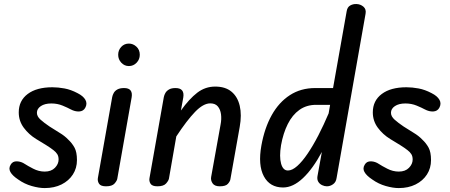

<svg xmlns="http://www.w3.org/2000/svg" viewBox="-20 -949 2290 978"><path d="M207.5 9Q178.5 9 141.5 -1.5Q104.5 -12 73 -34.5Q43.5 -54 33 -72.8Q22.5 -91.5 34.5 -110.5Q44.5 -128 66.2 -127.2Q88 -126.5 107 -113.5Q120.5 -104.5 149 -89.8Q177.5 -75 208 -75Q241 -75 259.8 -94.2Q278.5 -113.5 278.5 -136.5Q278.5 -153 271.5 -164Q264.5 -175 252.5 -184Q238 -195.5 214.5 -210.2Q191 -225 164 -241Q126.5 -264 101 -298.5Q75.5 -333 75.5 -376.5Q75.5 -436 121 -470.2Q166.5 -504.5 247 -504.5Q276 -504.5 308.5 -498.5Q341 -492.5 375 -474.5Q404 -460 415 -440.5Q426 -421 414 -399.5Q404.5 -382.5 383.5 -381.2Q362.5 -380 340 -392Q325.5 -400 299 -411Q272.5 -422 241.5 -422Q208 -422 188 -408.5Q168 -395 168 -374.5Q168 -356 186.5 -339.5Q205 -323 232.5 -304.5Q258.5 -287.5 284 -272.2Q309.5 -257 327.5 -238Q347 -220 359.5 -197.2Q372 -174.5 372 -133.5Q372 -92.5 351.2 -60.2Q330.5 -28 293.5 -9.5Q256.5 9 207.5 9Z M520 0Q493 0 484.5 -13.2Q476 -26.5 478.5 -42L551.5 -454.5Q553.5 -465 559.5 -475.8Q565.5 -486.5 578.2 -493.5Q591 -500.5 612 -500.5Q636 -500.5 645.2 -488.2Q654.5 -476 650.5 -452.5L577.5 -39Q576 -28.5 563.5 -14.2Q551 0 520 0ZM636.5 -612.5Q614 -612.5 598 -629.5Q582 -646.5 582 -670Q582 -693.5 597.5 -710.2Q613 -727 636.5 -727Q658 -727 675 -711.2Q692 -695.5 692 -670Q692 -646.5 675.8 -629.5Q659.5 -612.5 636.5 -612.5Z M782 0Q755 0 746.8 -13.2Q738.5 -26.5 741.5 -42L814.5 -454.5Q816.5 -465 822.5 -475.5Q828.5 -486 840.8 -493.2Q853 -500.5 874 -500.5Q898 -500.5 907.8 -488.2Q917.5 -476 913.5 -452L901.5 -386Q944 -445.5 984.8 -476.8Q1025.5 -508 1076 -508Q1128 -508 1159.2 -482Q1190.5 -456 1201.2 -409.8Q1212 -363.5 1201 -302.5L1153.5 -35.5Q1152 -25.5 1141 -12.8Q1130 0 1099.5 0Q1073 0 1062.8 -15.2Q1052.5 -30.5 1055.5 -47.5L1103.5 -314Q1109 -342 1105.8 -366.8Q1102.5 -391.5 1089.5 -407Q1076.5 -422.5 1051 -422.5Q1015.5 -422.5 973.5 -379Q931.5 -335.5 878 -254L840.5 -39Q838.5 -28.5 825.8 -14.2Q813 0 782 0Z M1422 6Q1354.5 6 1324 -51Q1293.5 -108 1311.5 -208Q1327.5 -297 1364.2 -362.8Q1401 -428.5 1456.8 -464.5Q1512.5 -500.5 1585.5 -500.5H1676.5L1746 -892.5Q1749.5 -913 1763.8 -921Q1778 -929 1795 -928.5Q1816 -928 1831.2 -915Q1846.5 -902 1842 -878.5L1694.5 -42.5Q1691.5 -21 1676.5 -10.5Q1661.5 0 1645 0Q1633 0 1620.8 -5.8Q1608.5 -11.5 1601.5 -22.8Q1594.5 -34 1597 -51L1619.5 -175Q1573.5 -89 1523 -41.5Q1472.5 6 1422 6ZM1446.5 -80.5Q1468.5 -80.5 1494.2 -103.5Q1520 -126.5 1547.2 -166.8Q1574.5 -207 1601.8 -259.8Q1629 -312.5 1654 -371.5L1661.5 -415H1590Q1541 -415 1505 -389.2Q1469 -363.5 1445.8 -317Q1422.5 -270.5 1411.5 -209Q1402 -150.5 1411.8 -115.5Q1421.5 -80.5 1446.5 -80.5Z M2011 9Q1982 9 1945 -1.5Q1908 -12 1876.5 -34.5Q1847 -54 1836.5 -72.8Q1826 -91.5 1838 -110.5Q1848 -128 1869.8 -127.2Q1891.5 -126.5 1910.5 -113.5Q1924 -104.5 1952.5 -89.8Q1981 -75 2011.5 -75Q2044.5 -75 2063.2 -94.2Q2082 -113.5 2082 -136.5Q2082 -153 2075 -164Q2068 -175 2056 -184Q2041.5 -195.5 2018 -210.2Q1994.5 -225 1967.5 -241Q1930 -264 1904.5 -298.5Q1879 -333 1879 -376.5Q1879 -436 1924.5 -470.2Q1970 -504.5 2050.5 -504.5Q2079.5 -504.5 2112 -498.5Q2144.5 -492.5 2178.5 -474.5Q2207.5 -460 2218.5 -440.5Q2229.5 -421 2217.5 -399.5Q2208 -382.5 2187 -381.2Q2166 -380 2143.5 -392Q2129 -400 2102.5 -411Q2076 -422 2045 -422Q2011.5 -422 1991.5 -408.5Q1971.5 -395 1971.5 -374.5Q1971.5 -356 1990 -339.5Q2008.5 -323 2036 -304.5Q2062 -287.5 2087.5 -272.2Q2113 -257 2131 -238Q2150.5 -220 2163 -197.2Q2175.5 -174.5 2175.5 -133.5Q2175.5 -92.5 2154.8 -60.2Q2134 -28 2097 -9.5Q2060 9 2011 9Z"/></svg>

Font: Edu AU VIC WA NT Hand Medium
Style: Regular
Weight: 500
Version: Version 1.001